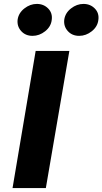

<svg xmlns="http://www.w3.org/2000/svg" viewBox="-20 -960 523 980"><path d="M162 -700 44 0H214L334 -700ZM308 -860Q304 -826 326 -801.5Q348 -777 384 -777Q419 -777 448.5 -800.5Q478 -824 482 -858Q487 -893 464 -916.5Q441 -940 406 -940Q372 -940 342.5 -917Q313 -894 308 -860ZM70 -860Q66 -826 88 -801.5Q110 -777 146 -777Q181 -777 210.5 -800.5Q240 -824 244 -858Q249 -893 226 -916.5Q203 -940 168 -940Q134 -940 104.5 -917Q75 -894 70 -860Z"/></svg>

Font: Jost* 700 Bold Italic
Style: Bold Italic
Weight: 700
Italic angle: -10°
Version: Version 3.200; ttfautohint (v0.97) -l 8 -r 50 -G 200 -x 14 -